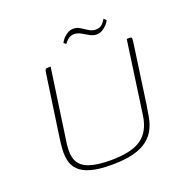

<svg xmlns="http://www.w3.org/2000/svg" viewBox="-107 -678 775 785"><g transform="rotate(-20 280.0 -285.5)"><path d="M467 -178Q463 -151 458 -125Q453 -99 441 -76Q429 -53 406 -35Q383 -17 345 -7Q307 3 249 3Q193 3 159 -7Q125 -17 107.5 -35Q90 -53 85 -75.5Q80 -98 81.5 -124Q83 -150 87 -176L125 -440Q126 -448 127.5 -452.5Q129 -457 132 -458.5Q135 -460 140 -460H152L106 -140Q100 -94 112.5 -67Q125 -40 159.5 -28Q194 -16 253 -16Q342 -16 385 -45.5Q428 -75 438 -141L483 -460H494Q500 -460 502.5 -458.5Q505 -457 505 -452.5Q505 -448 504 -440ZM374 -519Q359 -519 344.5 -527.5Q330 -536 316 -544Q302 -552 287 -552Q271 -552 260 -542.5Q249 -533 244 -525L234 -533Q236 -536 240 -542.5Q244 -549 251.5 -556Q259 -563 269 -568.5Q279 -574 292 -574Q308 -574 321.5 -565Q335 -556 349 -547.5Q363 -539 377 -539Q397 -539 407.5 -550.5Q418 -562 422 -570L432 -560Q431 -557 426.5 -550.5Q422 -544 414.5 -537Q407 -530 397 -524.5Q387 -519 374 -519Z"/></g></svg>

Font: Genos Thin Thin
Style: Italic
Weight: 250
Italic angle: -8°
Version: Version 1.010